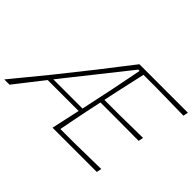

<svg xmlns="http://www.w3.org/2000/svg" viewBox="-167 -1001 1288 1288"><g transform="rotate(45 477.5 -356.5)"><path d="M-37 0Q10 -57 62.2 -121Q114.5 -185 161.5 -242L358 -489Q406 -551 448 -605Q490 -659 532 -713H992L985 -678Q950 -678.5 903.5 -679.2Q857 -680 810.2 -680.8Q763.5 -681.5 728 -682H601.5Q590 -630 578.8 -579.5Q567.5 -529 555 -473L535 -378H674Q801.5 -379.5 899 -381L892 -346Q877.5 -346 848.2 -346.2Q819 -346.5 784.5 -346.5Q750 -346.5 718.2 -346.8Q686.5 -347 666 -347H528.5L506 -241Q494.5 -184 484.5 -133.8Q474.5 -83.5 464.5 -31H596Q627 -31.5 672.8 -32.2Q718.5 -33 765.8 -33.8Q813 -34.5 848 -35L841 0H421Q432.5 -53.5 443.2 -101.5Q454 -149.5 465.5 -203H172Q133 -153 92 -101Q51 -49 13 0ZM229 -275.5Q221 -265 212.5 -254.5Q204 -244 195.5 -233H472.5L473 -236L523 -472Q536.5 -540 547 -592.8Q557.5 -645.5 564.5 -682H552Z"/></g></svg>

Font: Commissioner Loud Thin
Style: Italic
Weight: 100
Italic angle: -12°
Designer: Kostas Bartsokas
Foundry: Kostas Bartsokas
Version: Version 1.000; ttfautohint (v1.8.3)